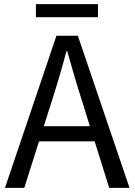

<svg xmlns="http://www.w3.org/2000/svg" viewBox="-20 -905 648 925"><path d="M4 0 252 -733H355L604 0H506L436 -224H168L97 0ZM191 -297H413L378 -410Q358 -472 340 -533Q322 -594 304 -658H300Q283 -594 265 -533Q247 -472 227 -410ZM153 -822V-885H452V-822Z"/></svg>

Font: Chocolate Classical Sans
Style: Regular
Weight: 400
Designer: 田海東、宇文滿月
Foundry: Moonlit Owen
Version: Version 1.001